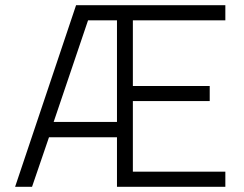

<svg xmlns="http://www.w3.org/2000/svg" viewBox="-20 -717 938 737"><path d="M429 0H845V-58H490V-329H785V-387H490V-639H845V-697H272L38 0H103L168 -190H429ZM318 -639H429V-249H186Z"/></svg>

Font: TitilliumText22L
Style: 250 wt
Weight: 300
Designer: Campivisivi
Foundry: Campivisivi
Version: 1.000